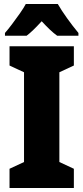

<svg xmlns="http://www.w3.org/2000/svg" viewBox="-20 -947 420 967"><path d="M352 0H28V-97L101 -131V-583L28 -617V-714H352V-617L279 -583V-131L352 -97ZM271 -927Q290 -894 318 -855Q346 -816 375 -781V-767H268Q250 -780 231 -798Q212 -816 190 -840Q167 -815 148.5 -797Q130 -779 114 -767H5V-781Q20 -798 40.5 -825Q61 -852 80.5 -880Q100 -908 110 -927Z"/></svg>

Font: Noto Sans Telugu Condensed Black
Style: Regular
Weight: 900
Width: 3
Designer: Jelle Bosma - Monotype Design Team
Foundry: Monotype Imaging Inc.
Version: Version 2.005; ttfautohint (v1.8.4.7-5d5b)